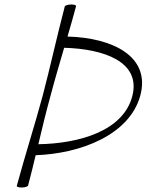

<svg xmlns="http://www.w3.org/2000/svg" viewBox="-20 -828 653 856"><path d="M269 -800C234 -667 205 -533 170 -400C134 -267 91 -133 55 0C53 4 62 8 76 8C90 8 103 4 105 0C117 -45 128 -90 139 -136C339 -143 556 -226 605 -400C654 -577 481 -660 281 -665C294 -710 307 -755 319 -800C321 -804 312 -808 298 -808C284 -808 271 -804 269 -800ZM205 -400C224 -472 245 -543 266 -615C443 -610 609 -553 570 -400C530 -244 333 -188 151 -185C168 -257 185 -328 205 -400Z"/></svg>

Font: Nupuram Thin Italic
Style: Regular
Weight: 100
Designer: Santhosh Thottingal (santhosh.thottingal@gmail.com)
Foundry: SMC
Version: Version 1.000